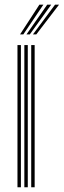

<svg xmlns="http://www.w3.org/2000/svg" viewBox="-20 -790 269 810"><path d="M111.7 0V-600H126.2V0ZM53.7 0V-600H68.2V0ZM82.7 0V-600H97.2V0ZM64.7 -645 146.1 -770.2H163L78.5 -645ZM119.1 -645 212.1 -770.2H229L133.2 -645ZM91.8 -645 179.1 -770.2H196L105.8 -645Z"/></svg>

Font: Big Shoulders Inline Display SC Thin
Style: Regular
Weight: 100
Designer: Patric King
Foundry: XO Type Co
Version: Version 2.002